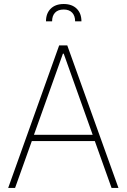

<svg xmlns="http://www.w3.org/2000/svg" viewBox="-20 -932 628 952"><path d="M20.5 0 273.4 -707H313.5L567.4 0H533.2L450.2 -232.4H137.7L54.7 0ZM439.5 -263.7 295.9 -666H292L148.4 -263.7ZM295.9 -912.1Q336.9 -912.1 360.4 -888.9Q383.8 -865.7 383.8 -826.2H352.5Q352.5 -853.5 337.9 -869.1Q323.2 -884.8 295.9 -884.8Q267.6 -884.8 252.9 -869.1Q238.3 -853.5 238.3 -826.2H208Q208 -865.7 231.4 -888.9Q254.9 -912.1 295.9 -912.1Z"/></svg>

Font: Pretendard GOV Thin
Style: Regular
Weight: 100
Designer: Base glyphs from Inter by Rasmus Andersson; Hangeul glyphs from Noto Sans CJK(Source Han Sans) by Jang Soo-young and Kan
Foundry: Kil Hyung-jin
Version: Version 1.309